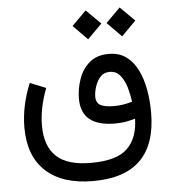

<svg xmlns="http://www.w3.org/2000/svg" viewBox="-56 -637 813 912"><g transform="rotate(-5 351.0 -180.5)"><path d="M480 -517.6 548.3 -448.2 617.2 -517.6 548.3 -585.9ZM317.9 -517.6 386.2 -448.2 455.1 -517.6 386.2 -585.9ZM167.5 -235.4 91.8 -266.1C62.5 -194.8 47.9 -125 47.9 -56.6C47.9 34.7 74.2 104 127 152.3C179.7 200.7 254.9 224.6 352.1 224.6C553.2 224.6 653.8 124.5 653.8 -76.2C653.8 -113.3 650.9 -149.4 644.5 -184.6C638.2 -219.2 628.4 -251 614.7 -278.8C601.1 -306.6 583 -329.1 560.5 -345.7C538.1 -362.3 510.3 -370.6 477.5 -370.6C439 -370.6 408.2 -360.4 384.8 -340.3C361.3 -319.8 344.2 -294.4 334 -263.7C323.2 -232.9 317.9 -202.1 317.9 -170.4C317.9 -82.5 371.6 -38.6 479 -38.6C498 -38.6 514.6 -40 529.3 -42.5C543.9 -44.9 559.1 -48.8 575.2 -53.2C574.2 7.8 556.6 55.2 522.9 87.9C489.3 121.1 431.2 137.7 349.1 137.7C274.4 137.7 219.7 121.6 184.6 88.9C149.4 56.2 131.8 6.8 131.8 -59.1C131.8 -113.8 143.6 -172.4 167.5 -235.4ZM567.9 -134.8C553.7 -130.4 539.6 -127.4 525.4 -125C510.7 -122.6 496.1 -121.6 481.9 -121.6C453.6 -121.6 432.1 -125 418 -132.3C403.3 -139.6 396 -153.3 396 -173.8C396 -188 398.9 -203.6 404.3 -221.2C409.7 -238.3 418 -253.4 429.2 -266.1C440.4 -278.8 455.6 -285.2 474.1 -285.2C495.1 -285.2 512.2 -277.3 524.9 -261.2C537.6 -245.1 547.4 -225.6 554.2 -202.6C560.5 -179.7 565.4 -156.7 567.9 -134.8Z"/></g></svg>

Font: Vazir
Style: Regular
Weight: 400
Designer: Saber Rastikerdar
Foundry: Saber Rastikerdar
Version: Version 27.002;January 24, 2021;FontCreator 13.0.0.2683 64-b